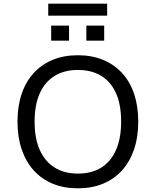

<svg xmlns="http://www.w3.org/2000/svg" viewBox="-20 -1014 846 1043"><path d="M403 9Q327 9 266.5 -16Q206 -41 163.5 -88Q121 -135 98 -202Q75 -269 75 -353Q75 -437 97.5 -503.5Q120 -570 163 -617Q206 -664 266.5 -689Q327 -714 403 -714Q479 -714 539.5 -689Q600 -664 643 -617.5Q686 -571 708.5 -504Q731 -437 731 -354Q731 -269 708 -202Q685 -135 642.5 -88Q600 -41 539.5 -16Q479 9 403 9ZM403 -71Q478 -71 530 -103.5Q582 -136 610 -199Q638 -262 638 -353Q638 -445 610.5 -507Q583 -569 530.5 -601.5Q478 -634 403 -634Q329 -634 276.5 -601.5Q224 -569 196 -507Q168 -445 168 -353Q168 -262 196 -199.5Q224 -137 276.5 -104Q329 -71 403 -71ZM242 -929V-994H562V-929ZM258 -793V-875H355V-793ZM449 -793V-875H546V-793Z"/></svg>

Font: Nunito Sans 8pt
Style: Regular
Weight: 400
Version: Version 3.101;gftools[0.9.27]